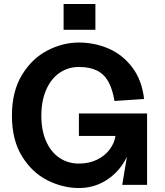

<svg xmlns="http://www.w3.org/2000/svg" viewBox="-20 -930 830 966"><path d="M40 -348Q40 -470 90.5 -553Q141 -636 218.5 -676Q296 -716 377 -716Q456 -716 526.5 -685.5Q597 -655 645.5 -591Q694 -527 705 -432L556 -422Q546 -482 525 -519.5Q504 -557 468 -575Q432 -593 377 -593Q322 -593 279 -563Q236 -533 212 -477.5Q188 -422 188 -348Q188 -274 212 -219.5Q236 -165 279 -136Q322 -107 377 -107Q429 -107 469 -127Q509 -147 532.5 -179Q556 -211 561 -246H377V-359H720V0H595L636 -246H646Q641 -176 605 -116Q569 -56 509.5 -20Q450 16 377 16Q296 16 218.5 -23Q141 -62 90.5 -144Q40 -226 40 -348ZM300 -910H460V-780H300Z"/></svg>

Font: Uncut Sans VF
Style: Regular
Weight: 400
Designer: Kasper Nordkvist
Foundry: Uncut Type
Version: Version 1.100;FEAKit 1.0